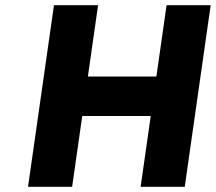

<svg xmlns="http://www.w3.org/2000/svg" viewBox="-20 -720 832 740"><path d="M522 0 622 -700H792L692 0ZM88 0 188 -700H358L258 0ZM193 -273 216 -425H673L651 -273Z"/></svg>

Font: Lexend
Style: Bold Italic
Weight: 700
Italic angle: -8.13011°
Designer: Bonnie Shaver-Troup, Thomas Jockin
Foundry: Lexend
Version: Version 1.007